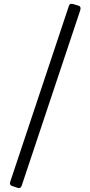

<svg xmlns="http://www.w3.org/2000/svg" viewBox="-20 -837 465 987"><path d="M32.2 98.6 334 -806.2Q336.9 -817.4 347.7 -817.4Q351.6 -817.4 355 -816.4L382.8 -808.1Q394 -805.2 394 -794.4Q394 -789.1 393.1 -786.1L91.3 118.2Q87.4 129.4 76.7 129.9Q72.8 129.9 70.3 128.4L42.5 119.1Q31.2 115.2 31.2 106Q31.2 101.6 32.2 98.6Z"/></svg>

Font: GOSTRUS
Style: type_B
Weight: 400
Designer: Юрий и Татьяна Кривогуз
Version: Version 02.00